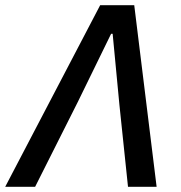

<svg xmlns="http://www.w3.org/2000/svg" viewBox="-51 -718 696 738"><path d="M334 -698H465L551 0H441L408 -315L382 -588H376L248 -326L84 0H-31Z"/></svg>

Font: IBM Plex Sans Medium
Style: Italic
Weight: 500
Italic angle: -11.31°
Designer: Mike Abbink, Paul van der Laan, Pieter van Rosmalen
Foundry: Bold Monday
Version: Version 3.201